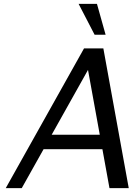

<svg xmlns="http://www.w3.org/2000/svg" viewBox="-20 -976 698 996"><path d="M527.8 -795.9H470.7L387.7 -956.1H482.9ZM647.9 0H547.9L511.2 -202.1H206.1L92.8 0H9.8L416 -725.1H516.1ZM497.6 -276.9 436.5 -613.3 248 -276.9Z"/></svg>

Font: Aurulent Sans
Style: Italic
Weight: 400
Italic angle: -11°
Version: Version 2007.05.04